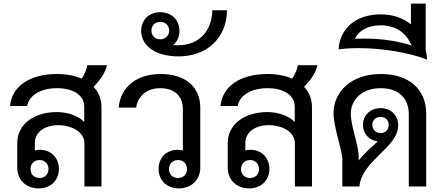

<svg xmlns="http://www.w3.org/2000/svg" viewBox="-20 -1038 2470 1069"><path d="M195 11C262 11 308 -34 308 -97C308 -160 264 -204 202 -204C192 -204 182 -203 174 -200V-241C174 -304 231 -341 304 -341C377 -341 450 -305 450 -240V0H545V-442C545 -486 530 -524 501 -554C541 -596 569 -638 575 -675H466C463 -652 452 -627 435 -600C397 -617 350 -626 297 -626C145 -626 45 -556 36 -448H131C143 -509 208 -547 297 -547C389 -547 449 -507 449 -445V-359C411 -398 349 -414 296 -414C173 -414 76 -349 76 -241V-104C76 -37 125 11 195 11ZM150 -97C150 -126 170 -147 201 -147C229 -147 250 -126 250 -97C250 -67 229 -47 201 -47C170 -47 150 -67 150 -97Z M976 11C1046 11 1095 -37 1095 -104V-439C1095 -554 1012 -626 874 -626C742 -626 651 -555 641 -439H738C748 -506 800 -547 872 -547C952 -547 998 -503 998 -431V-200C989 -202 980 -204 970 -204C906 -204 863 -160 863 -97C863 -34 909 11 976 11ZM921 -97C921 -126 941 -147 971 -147C1001 -147 1021 -126 1021 -97C1021 -67 1001 -47 971 -47C941 -47 921 -67 921 -97Z M974 -724C1129 -724 1242 -823 1244 -981H1162C1161 -872 1093 -786 972 -786C962 -786 953 -786 944 -787C966 -805 979 -833 979 -866C979 -928 934 -970 872 -970C811 -970 766 -928 766 -867C766 -784 845 -724 974 -724ZM823 -868C823 -896 843 -916 872 -916C901 -916 922 -896 922 -868C922 -840 901 -819 872 -819C843 -819 823 -840 823 -868Z M1367 11C1434 11 1480 -34 1480 -97C1480 -160 1436 -204 1374 -204C1364 -204 1354 -203 1346 -200V-241C1346 -304 1403 -341 1476 -341C1549 -341 1622 -305 1622 -240V0H1717V-442C1717 -486 1702 -524 1673 -554C1713 -596 1741 -638 1747 -675H1638C1635 -652 1624 -627 1607 -600C1569 -617 1522 -626 1469 -626C1317 -626 1217 -556 1208 -448H1303C1315 -509 1380 -547 1469 -547C1561 -547 1621 -507 1621 -445V-359C1583 -398 1521 -414 1468 -414C1345 -414 1248 -349 1248 -241V-104C1248 -37 1297 11 1367 11ZM1322 -97C1322 -126 1342 -147 1373 -147C1401 -147 1422 -126 1422 -97C1422 -67 1401 -47 1373 -47C1342 -47 1322 -67 1322 -97Z M1886 -151V0H1981C1995 -146 2197 -216 2197 -340C2197 -397 2156 -436 2099 -436C2042 -436 2001 -396 2001 -343C2001 -293 2035 -257 2083 -251C2055 -225 2003 -179 1977 -144V-165C1977 -230 1933 -337 1933 -405C1933 -475 1987 -547 2100 -547C2195 -547 2256 -495 2256 -402V0H2353V-405C2353 -542 2256 -626 2100 -626C1934 -626 1837 -525 1837 -408C1837 -329 1886 -202 1886 -151ZM2053 -343C2053 -369 2072 -387 2099 -387C2126 -387 2144 -369 2144 -343C2144 -316 2126 -297 2099 -297C2072 -297 2053 -316 2053 -343Z M2358 -706C2357 -725 2354 -743 2350 -760V-1018H2268V-902C2225 -938 2167 -958 2099 -958C1963 -958 1872 -881 1865 -763C1898 -768 1938 -770 1978 -770C2103 -770 2254 -747 2358 -706ZM1957 -822C1974 -865 2027 -897 2099 -897C2179 -897 2241 -859 2272 -784C2204 -808 2106 -823 2019 -823C1999 -823 1977 -823 1957 -822Z"/></svg>

Font: TPK Tissa Web Medium
Style: Regular
Weight: 500
Designer: Jacques Le Bailly, Suppakit Chalermlarp | Katatrad Co.,Ltd.
Foundry: Jacques Le Bailly, Cadson Demak Co.,Ltd.
Version: Version 5.000;Glyphs 3.1.2 (3151)